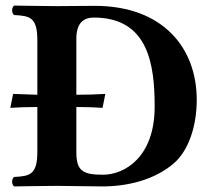

<svg xmlns="http://www.w3.org/2000/svg" viewBox="-20 -667 774 689"><path d="M185 0C225 0 307 2 347 2C435 2 534 -20 605 -82C653 -124 686 -207 686 -309C686 -494 566 -646 320 -646C267 -646 225 -645 185 -645C145 -645 31 -647 31 -647C21 -641 21 -619 31 -613C86 -610 114 -606 114 -523V-327C84 -328 54 -329 27 -330L17 -280C47 -282 80 -283 114 -283V-122C114 -39 86 -35 31 -32C21 -26 21 -4 31 2C31 2 145 0 185 0ZM254 -119V-283C287 -283 319 -282 348 -280L358 -330C326 -328 291 -327 254 -327V-529C254 -584 280 -604 316 -604C513 -604 535 -435 535 -284C535 -102 426 -40 350 -40C280 -40 254 -52 254 -119Z"/></svg>

Font: Libertinus Serif
Style: Bold
Weight: 700
Designer: Philipp H. Poll, Khaled Hosny
Foundry: Caleb Maclennan
Version: Version 7.050;RELEASE